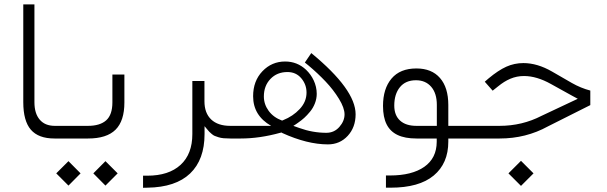

<svg xmlns="http://www.w3.org/2000/svg" viewBox="-20 -642 2815 890"><path d="M254.4 0H232.4Q158.2 0 123 -40.8Q87.9 -81.5 87.9 -168.5V-621.6H139.6V-168Q139.6 -116.2 164.1 -87.4Q188.5 -58.6 233.9 -58.6H254.4Q267.1 -58.6 267.1 -32.7V-27.3Q267.1 -20 265.9 -14.2Q264.6 -8.3 261.7 -4.2Q258.8 0 254.4 0Z M412.6 161.6 468.8 105 525.4 161.6 468.8 218.3ZM240.7 161.6 297.4 105 353.5 161.6 297.4 218.3ZM249.5 -58.6H387.7Q443.4 -58.6 472.2 -84.2Q501 -109.9 501 -167.5V-296.4H556.6V-167Q556.6 -81.5 515.6 -40.8Q474.6 0 388.2 0H250Q237.3 0 237.3 -27.3V-32.7Q237.3 -58.6 249.5 -58.6Z M1054.2 0H1047.4Q1030.3 0 1016.8 -1.2Q1003.4 -2.4 992.7 -5.9Q981.9 -9.3 975.3 -12Q968.8 -14.6 961.2 -21.2Q953.6 -27.8 950.2 -31.2Q946.8 -34.7 939.2 -43.9Q931.6 -53.2 928.2 -57.1V-23.9V-21Q928.2 98.1 861.3 162.1Q794.4 226.1 663.6 228L643.1 228.5V172.4H662.6Q762.2 172.4 816.9 122.3Q871.6 72.3 871.6 -20.5V-266.6H927.7V-172.4Q927.7 -117.7 959 -88.1Q990.2 -58.6 1047.4 -58.6H1054.7Q1066.9 -58.6 1066.9 -32.7V-27.3Q1066.9 -16.1 1063.7 -8.1Q1060.5 0 1054.2 0Z M1050.3 -58.6H1194.8H1215.8H1236.8Q1153.3 -106.4 1153.3 -195.8Q1153.3 -266.6 1196.5 -311.8Q1239.7 -356.9 1301.8 -356.9Q1357.9 -356.9 1398.9 -318.4Q1409.7 -308.1 1418.7 -295.7Q1427.7 -283.2 1434.3 -269Q1440.9 -254.9 1444.6 -239Q1448.2 -223.1 1448.2 -207Q1448.2 -184.6 1439.7 -162.8Q1431.2 -141.1 1417.2 -124.3Q1403.3 -107.4 1390.4 -95.7Q1377.4 -84 1363.8 -74.7L1352.1 -66.4L1339.8 -58.6L1353.5 -53.7L1367.2 -48.8Q1429.2 -26.4 1492.7 -26.4Q1529.3 -26.4 1553.2 -53.7Q1577.1 -81.1 1577.1 -111.8Q1577.1 -141.6 1551.3 -183.8Q1525.4 -226.1 1489 -264.4Q1452.6 -302.7 1410.6 -337.9Q1401.9 -344.7 1393.1 -352.1L1422.9 -396Q1628.4 -227.1 1628.4 -112.3Q1628.4 -51.8 1591.8 -12.2Q1555.2 27.3 1500 27.3Q1404.3 27.3 1288.6 -25.4L1286.6 -26.9L1284.2 -27.8L1281.2 -26.9L1278.8 -26.4Q1183.1 0 1096.7 0H1050.8Q1038.1 0 1038.1 -27.3V-32.7Q1038.1 -58.6 1050.3 -58.6ZM1292.5 -85Q1337.9 -103 1369.4 -136.7Q1400.9 -170.4 1400.9 -212.9Q1400.9 -250.5 1376.5 -279.3Q1352.1 -308.1 1312.5 -308.1Q1264.2 -308.1 1233.6 -276.1Q1203.1 -244.1 1203.1 -194.8Q1203.1 -158.7 1225.3 -128.2Q1247.6 -97.7 1287.6 -83L1290 -84Z M2058.1 14.6Q2058.1 115.2 1990.5 171.6Q1922.9 228 1790.5 228H1769V171.4H1787.6Q1889.6 171.4 1946.8 131.3Q2003.9 91.3 2004.4 15.6V14.6V0H1989.7H1910.6Q1856.9 0 1822.8 -16.4Q1788.6 -32.7 1772 -65.9Q1755.4 -99.1 1755.4 -150.9Q1755.4 -231 1794.9 -277.8Q1834.5 -324.7 1910.2 -324.7Q1981 -324.7 2019.5 -280.5Q2058.1 -236.3 2058.1 -155.3V-73.2V-58.6H2072.8H2136.7Q2139.2 -49.8 2139.2 -32.7V-27.3Q2139.2 -8.8 2136.7 0H2072.8H2058.1ZM1807.6 -152.8Q1807.6 -107.4 1834.5 -83Q1861.3 -58.6 1910.2 -58.6H1990.2H2004.9V-73.2V-155.8Q2004.9 -209.5 1978.8 -239.7Q1952.6 -270 1908.2 -270Q1859.9 -270 1833.7 -237.8Q1807.6 -205.6 1807.6 -152.8Z M2336.9 161.6 2395 103.5 2453.1 161.6 2395 219.7ZM2136.7 -58.6H2295.4Q2400.4 -58.6 2490.2 -105L2632.3 -171.9L2658.2 -184.1L2632.8 -197.8L2534.2 -252.4Q2467.8 -289.6 2409.2 -289.6Q2391.6 -289.6 2376 -286.4Q2360.4 -283.2 2345.5 -276.9Q2330.6 -270.5 2316.9 -262Q2303.2 -253.4 2287.6 -240.7L2263.7 -221.7L2227.1 -263.2L2245.1 -278.8Q2289.6 -315.9 2326.9 -332.8Q2364.3 -349.6 2406.2 -349.6Q2470.7 -349.6 2538.6 -310.5L2630.9 -257.3Q2671.9 -233.9 2716.3 -222.2V-154.8L2520 -56.2Q2418 0 2296.4 0H2137.2Q2124.5 0 2124.5 -27.3V-32.7Q2124.5 -58.6 2136.7 -58.6Z"/></svg>

Font: Shabnam Thin WOL
Style: Thin-WOL
Weight: 100
Foundry: DejaVu fonts team - Redesigned by Saber Rastikerdar - Based on Vazir font
Version: Version 5.0.0